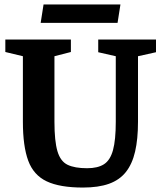

<svg xmlns="http://www.w3.org/2000/svg" viewBox="-20 -826 724 864"><path d="M353 18Q249 18 190 -10Q131 -38 107 -103Q83 -168 83 -278V-573L4 -592V-648H299V-592L225 -573V-278Q225 -191 238.5 -145.5Q252 -100 284 -84.5Q316 -69 372 -69Q420 -69 448 -87Q476 -105 488.5 -150.5Q501 -196 501 -278V-573L422 -591V-648H682V-591L601 -573V-278Q601 -200 588 -144Q575 -88 546.5 -52Q518 -16 470.5 1Q423 18 353 18ZM163 -723 176 -806H522L509 -723Z"/></svg>

Font: Faustina
Style: Bold
Weight: 700
Designer: Alfonso Garcia
Foundry: http://www.omnibus-type.com
Version: Version 1.200